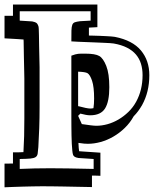

<svg xmlns="http://www.w3.org/2000/svg" viewBox="-45 -732 676 832"><path d="M298.3 -76.2H297.9ZM345.7 -261.7Q353.5 -261.7 359.9 -263.2Q362.8 -280.8 362.8 -305.2Q362.8 -355.5 354 -381.8Q345.2 -408.2 334 -415Q324.2 -420.4 293.5 -421.4V-271L294.4 -272Q312.5 -267.1 325.7 -264.4Q338.9 -261.7 345.7 -261.7ZM-25.4 -22.9Q-14.2 -22.9 -5.1 -23.2Q3.9 -23.4 11.2 -23.4V-71.8Q25.9 -71.8 37.1 -72Q48.3 -72.3 56.6 -72.8Q58.6 -106.4 59.6 -142.1Q60.5 -177.7 60.5 -219.2V-391.6Q60.1 -414.1 59.6 -437.3Q59.1 -460.4 58.6 -483.4Q58.6 -491.7 58.3 -499Q58.1 -506.3 58.1 -513.2Q57.6 -530.8 57.6 -540.8Q57.6 -550.8 57.4 -555.7Q57.1 -560.5 56.4 -561.3Q55.7 -562 53.7 -561Q46.9 -561.5 35.9 -562.3Q24.9 -563 13.4 -563.7Q2 -564.5 -8.5 -564.9Q-19 -565.4 -25.4 -565.9V-663.6H11.2V-712.4H377V-614.3L340.3 -612.3V-578.1Q344.2 -577.6 348.4 -577.6Q352.5 -577.6 356.4 -577.6Q372.1 -577.1 387 -576.7Q401.9 -576.2 414.6 -575.4Q427.2 -574.7 437.3 -574Q447.3 -573.2 452.6 -572.3Q529.3 -557.1 565.7 -513.4Q602.1 -469.7 602.1 -406.2Q602.1 -333.5 570.8 -276.9Q563 -263.2 554 -251Q544.9 -238.8 534.2 -228Q518.6 -199.7 495.6 -177.5Q472.7 -155.3 446 -139.9Q419.4 -124.5 391.1 -116.7Q362.8 -108.9 335.9 -108.9Q330.1 -108.9 319.6 -109.6Q309.1 -110.4 294.9 -112.8Q295.9 -88.4 297.9 -76.7Q306.2 -76.2 318.6 -75.2Q331.1 -74.2 344.2 -73.5Q357.4 -72.8 369.6 -71.8Q381.8 -70.8 390.1 -70.3V29.8Q380.9 29.3 371.8 29.1Q362.8 28.8 353.5 28.8V78.6Q322.3 78.1 290.3 77.4Q258.3 76.7 229.2 76.2Q200.2 75.7 176 75.4Q151.9 75.2 136.2 75.2Q118.7 75.2 97.2 75.7Q75.7 76.2 53.7 76.7Q31.7 77.1 11 78.1Q-9.8 79.1 -25.4 79.6ZM40.5 0Q103.5 -2.9 172.9 -2.9Q235.8 -2.9 360.8 0V-43L294.9 -47.4Q283.2 -49.3 278.1 -53Q272.9 -56.6 271.5 -61.5Q269.5 -67.4 268.3 -79.8Q267.1 -92.3 266.1 -108.9Q265.1 -125.5 264.9 -144.8Q264.6 -164.1 264.4 -183.8Q264.2 -203.6 264.2 -222.7Q264.2 -241.7 264.2 -256.8V-490.7Q274.4 -494.6 281 -496.3Q287.6 -498 293.7 -498.8Q299.8 -499.5 306.9 -499.5Q314 -499.5 324.7 -499.5Q367.7 -499.5 385.3 -489.3Q402.3 -479.5 415.5 -446.3Q428.7 -413.1 428.7 -354Q428.7 -291.5 410.2 -262Q391.6 -232.4 345.7 -232.4Q336.9 -232.4 326.4 -234.4Q315.9 -236.3 303.2 -239.7L293.5 -230L309.6 -194.3Q332 -190.9 347.9 -189Q363.8 -187 372.6 -187Q396 -187 420.7 -193.8Q445.3 -200.7 468.3 -214.1Q491.2 -227.5 511.2 -246.8Q531.2 -266.1 544.9 -291Q572.8 -341.8 572.8 -406.2Q572.8 -433.1 565.9 -455.6Q559.1 -478 544.2 -495.6Q529.3 -513.2 505.4 -525.4Q481.4 -537.6 447.8 -543.5Q442.9 -544.4 430.9 -545.2Q418.9 -545.9 402.8 -546.6Q386.7 -547.4 367.9 -548.1Q349.1 -548.8 330.6 -549.6Q312 -550.3 294.7 -551Q277.3 -551.8 264.2 -552.7Q264.2 -583 264.6 -599.6Q265.1 -616.2 268.3 -624.5Q271.5 -632.8 279.3 -635.5Q287.1 -638.2 301.8 -640.1L347.7 -642.6V-683.1H184.6H40.5V-642.6L94.2 -639.2Q106.4 -636.7 111.1 -633.8Q115.7 -630.9 117.7 -627Q120.1 -623 121.3 -619.1Q122.6 -615.2 123 -606Q123.5 -596.7 123.8 -579.6Q124 -562.5 124.5 -532.2L126.5 -440.4V-268.1Q126.5 -219.2 125 -176.5Q123.5 -133.8 121.1 -94.2Q119.6 -76.2 118.2 -66.2Q116.7 -56.2 109.4 -51.3Q102.1 -46.4 86.4 -44.9Q70.8 -43.5 40.5 -43Z"/></svg>

Font: XB Kayhan Sayeh
Style: Regular
Weight: 700
Designer: Behnam
Foundry: Irmug
Version: Version 7.300 2009